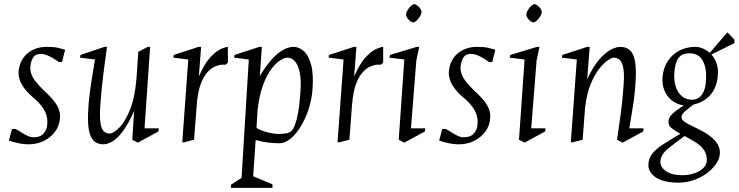

<svg xmlns="http://www.w3.org/2000/svg" viewBox="-20 -686 3562 926"><path d="M119 10Q93 10 66 4Q39 -2 23 -8L38 -64H55Q70 -56 84.5 -46.5Q99 -37 113.5 -30.5Q128 -24 142 -24Q176 -24 191.5 -43.5Q207 -63 208 -85Q210 -110 203.5 -131.5Q197 -153 180.5 -174.5Q164 -196 135 -220Q112 -240 96.5 -261Q81 -282 74.5 -303Q68 -324 70 -344Q74 -380 92 -406Q110 -432 139.5 -446Q169 -460 204 -460Q241 -460 259.5 -455.5Q278 -451 294 -446L279 -387H264Q253 -395 238 -404Q223 -413 207.5 -419.5Q192 -426 179 -426Q152 -426 141.5 -411Q131 -396 127 -371Q124 -349 131 -329.5Q138 -310 153 -291.5Q168 -273 189 -252Q237 -209 255 -177.5Q273 -146 269 -114Q266 -77 244 -49Q222 -21 189.5 -5.5Q157 10 119 10Z M479 10Q432 10 415 -35Q398 -80 408 -192Q413 -245 421 -294Q429 -343 438 -399L366 -408L368 -421L484 -460H496Q488 -403 479 -332.5Q470 -262 465 -194Q460 -130 464 -97.5Q468 -65 480 -53.5Q492 -42 509 -42Q526 -42 553.5 -68.5Q581 -95 605.5 -153Q630 -211 638 -305Q640 -338 642.5 -370.5Q645 -403 647 -436L693 -460H704L677 -67H746L744 -52L645 2L618 -12L627 -151Q599 -88 572.5 -53Q546 -18 522.5 -4Q499 10 479 10Z M859 0 888 -399 816 -408 818 -421 938 -460H950L939 -317Q967 -381 996 -411.5Q1025 -442 1048 -451Q1071 -460 1079 -460V-384L1069 -374Q1065 -374 1061 -374Q1057 -374 1052 -374Q1040 -374 1021 -367Q1002 -360 982.5 -340Q963 -320 948.5 -282Q934 -244 929 -182L916 -12L869 0Z M1094 220V205L1145 172L1180 -399L1109 -408L1111 -421L1231 -460H1243L1233 -319Q1263 -369 1291 -400Q1319 -431 1345.5 -445.5Q1372 -460 1396 -460Q1421 -460 1444 -440.5Q1467 -421 1480 -375.5Q1493 -330 1487 -252Q1483 -203 1467.5 -157Q1452 -111 1429.5 -74.5Q1407 -38 1380.5 -16.5Q1354 5 1328 5Q1303 5 1272.5 1.5Q1242 -2 1213 -11L1201 164L1294 203V220ZM1326 -40Q1337 -40 1358 -42.5Q1379 -45 1389 -58Q1403 -76 1413.5 -121.5Q1424 -167 1429 -245Q1433 -298 1426 -334Q1419 -370 1403.5 -389Q1388 -408 1364 -408Q1354 -408 1334 -396.5Q1314 -385 1291.5 -357Q1269 -329 1250 -279.5Q1231 -230 1222 -154L1217 -69Q1238 -56 1269.5 -48Q1301 -40 1326 -40Z M1608 0 1637 -399 1565 -408 1567 -421 1687 -460H1699L1688 -317Q1716 -381 1745 -411.5Q1774 -442 1797 -451Q1820 -460 1828 -460V-384L1818 -374Q1814 -374 1810 -374Q1806 -374 1801 -374Q1789 -374 1770 -367Q1751 -360 1731.5 -340Q1712 -320 1697.5 -282Q1683 -244 1678 -182L1665 -12L1618 0Z M1930 2 1903 -12 1930 -399 1858 -408 1861 -421 1990 -460H2002L1988 -395L1962 -67H2031L2029 -52ZM1973 -578Q1967 -578 1958.5 -584Q1950 -590 1944 -599.5Q1938 -609 1938 -617Q1939 -626 1946 -637.5Q1953 -649 1962 -657.5Q1971 -666 1978 -666Q1984 -666 1992.5 -659.5Q2001 -653 2007 -644Q2013 -635 2013 -626Q2012 -617 2005 -606Q1998 -595 1989 -586.5Q1980 -578 1973 -578Z M2194 10Q2168 10 2141 4Q2114 -2 2098 -8L2113 -64H2130Q2145 -56 2159.5 -46.5Q2174 -37 2188.5 -30.5Q2203 -24 2217 -24Q2251 -24 2266.5 -43.5Q2282 -63 2283 -85Q2285 -110 2278.5 -131.5Q2272 -153 2255.5 -174.5Q2239 -196 2210 -220Q2187 -240 2171.5 -261Q2156 -282 2149.5 -303Q2143 -324 2145 -344Q2149 -380 2167 -406Q2185 -432 2214.5 -446Q2244 -460 2279 -460Q2316 -460 2334.5 -455.5Q2353 -451 2369 -446L2354 -387H2339Q2328 -395 2313 -404Q2298 -413 2282.5 -419.5Q2267 -426 2254 -426Q2227 -426 2216.5 -411Q2206 -396 2202 -371Q2199 -349 2206 -329.5Q2213 -310 2228 -291.5Q2243 -273 2264 -252Q2312 -209 2330 -177.5Q2348 -146 2344 -114Q2341 -77 2319 -49Q2297 -21 2264.5 -5.5Q2232 10 2194 10Z M2510 2 2483 -12 2510 -399 2438 -408 2441 -421 2570 -460H2582L2568 -395L2542 -67H2611L2609 -52ZM2553 -578Q2547 -578 2538.5 -584Q2530 -590 2524 -599.5Q2518 -609 2518 -617Q2519 -626 2526 -637.5Q2533 -649 2542 -657.5Q2551 -666 2558 -666Q2564 -666 2572.5 -659.5Q2581 -653 2587 -644Q2593 -635 2593 -626Q2592 -617 2585 -606Q2578 -595 2569 -586.5Q2560 -578 2553 -578Z M2733 0 2762 -399 2690 -408 2692 -421 2812 -460H2824L2812 -304Q2841 -366 2870.5 -399.5Q2900 -433 2926 -446.5Q2952 -460 2971 -460Q3019 -460 3036 -415.5Q3053 -371 3043 -258Q3040 -224 3035.5 -192.5Q3031 -161 3025.5 -130.5Q3020 -100 3015 -67H3084L3082 -52L2983 2L2956 -12Q2965 -74 2973 -131Q2981 -188 2986 -256Q2992 -320 2987 -352.5Q2982 -385 2969.5 -396.5Q2957 -408 2940 -408Q2930 -408 2910.5 -394.5Q2891 -381 2869 -353Q2847 -325 2828.5 -279.5Q2810 -234 2802 -169L2790 -12L2743 0Z M3251 195Q3205 195 3173 184Q3141 173 3124 153.5Q3107 134 3107 111Q3107 77 3128 52.5Q3149 28 3184.5 6Q3220 -16 3261 -41Q3225 -62 3214.5 -71.5Q3204 -81 3204 -99Q3204 -114 3213.5 -126.5Q3223 -139 3240 -151.5Q3257 -164 3278 -178Q3253 -180 3228 -196Q3203 -212 3188 -241.5Q3173 -271 3175 -312Q3179 -359 3201 -392Q3223 -425 3257.5 -442.5Q3292 -460 3334 -460Q3351 -460 3369 -452.5Q3387 -445 3403 -431L3488 -530L3522 -495V-478L3411 -423Q3427 -406 3436 -380.5Q3445 -355 3442 -323Q3440 -293 3430.5 -269Q3421 -245 3405.5 -227.5Q3390 -210 3369.5 -198.5Q3349 -187 3325 -182Q3307 -169 3287.5 -152.5Q3268 -136 3267 -124Q3266 -117 3269.5 -111Q3273 -105 3279.5 -100Q3286 -95 3295 -90L3353 -61Q3403 -36 3427.5 -9Q3452 18 3452 51Q3452 76 3435.5 101.5Q3419 127 3390.5 148.5Q3362 170 3326 182.5Q3290 195 3251 195ZM3269 159Q3321 159 3356 137Q3391 115 3389 81Q3388 54 3372 33Q3356 12 3326 -5Q3315 -11 3304 -17.5Q3293 -24 3282 -30Q3233 5 3200.5 32Q3168 59 3165 91Q3163 119 3191.5 139Q3220 159 3269 159ZM3317 -205Q3337 -205 3351.5 -215.5Q3366 -226 3375 -247.5Q3384 -269 3385 -303Q3389 -355 3370 -392Q3351 -429 3304 -429Q3279 -429 3264 -418Q3249 -407 3241.5 -385Q3234 -363 3232 -330Q3230 -297 3239 -268.5Q3248 -240 3268 -222.5Q3288 -205 3317 -205Z"/></svg>

Font: Ancizar Serif Light
Style: Italic
Weight: 300
Italic angle: -4°
Designer: Cesar Puertas, Viviana Monsalve, Julian Moncada, Julian Prieto, Jose Castro, Felipe Aragon, Mariel Hernandez, Sara Alarc
Version: Version 8.100